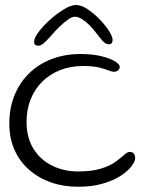

<svg xmlns="http://www.w3.org/2000/svg" viewBox="-20 -706 594 752"><path d="M285 25.5Q228 25.5 179.2 8.2Q130.5 -9 94 -41Q57.5 -73 37 -118.5Q16.5 -164 16.5 -221.5Q16.5 -283 37 -333.2Q57.5 -383.5 94.8 -419.5Q132 -455.5 183.2 -475Q234.5 -494.5 295.5 -494.5Q341 -494.5 375.5 -486.2Q410 -478 429.5 -466.2Q449 -454.5 449 -443.5Q449 -438.5 446 -434.2Q443 -430 438 -427.5Q433 -425 427 -425Q417.5 -425 404 -430.5Q390.5 -436 367.2 -441.8Q344 -447.5 305.5 -447.5Q256 -447.5 215.5 -431.5Q175 -415.5 145.5 -386.2Q116 -357 100 -317Q84 -277 84 -229Q84 -167 111 -123.5Q138 -80 184 -57.2Q230 -34.5 286 -34.5Q340.5 -34.5 376 -45.8Q411.5 -57 432.8 -72.5Q454 -88 466.5 -99.5Q479 -111 488 -111Q497 -111 501.5 -107.2Q506 -103.5 507.8 -98Q509.5 -92.5 509.5 -87.5Q509.5 -74.5 495.5 -55.5Q481.5 -36.5 453.5 -18Q425.5 0.5 383.2 13Q341 25.5 285 25.5ZM129 -527Q113.5 -527 113.5 -542.5Q113.5 -557 131.2 -580.8Q149 -604.5 176 -628.8Q203 -653 230.8 -669.8Q258.5 -686.5 278.5 -686.5Q297.5 -686.5 321.8 -670.8Q346 -655 368.8 -631.8Q391.5 -608.5 406.2 -585.8Q421 -563 421 -549.5Q421 -541.5 417.2 -537Q413.5 -532.5 407 -532.5Q395 -532.5 384.2 -543.5Q373.5 -554.5 355.5 -578.5Q343.5 -594.5 329 -608.8Q314.5 -623 300 -631.8Q285.5 -640.5 273 -640.5Q262.5 -640.5 247 -629.8Q231.5 -619 214 -602.2Q196.5 -585.5 181 -567Q161 -544.5 150.2 -535.8Q139.5 -527 129 -527Z"/></svg>

Font: Gluten Thin ExtraLight
Style: Regular
Weight: 250
Version: Version 1.300